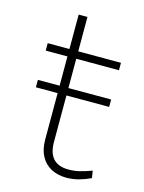

<svg xmlns="http://www.w3.org/2000/svg" viewBox="-98 -668 554 738"><g transform="rotate(15 178.5 -299.0)"><path d="M36 -295.5V-325H327.5V-295.5ZM239 10Q204 10 177.8 -4Q151.5 -18 137 -45Q122.5 -72 122.5 -110.5V-608H157.5V-110.5Q157.5 -22.5 238.5 -22.5Q262 -22.5 283 -27.8Q304 -33 330 -42.5L334.5 -14Q311.5 -3 287.5 3.5Q263.5 10 239 10ZM36 -441.5V-471H327.5V-441.5Z"/></g></svg>

Font: Karla ExtraLight
Style: Regular
Weight: 250
Designer: Jonathan Pinhorn
Version: Version 2.004;gftools[0.9.33]